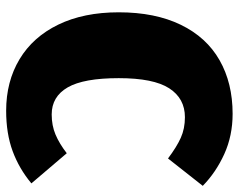

<svg xmlns="http://www.w3.org/2000/svg" viewBox="-96 -660 776 624"><g transform="rotate(-90 292.0 -348.0)"><path d="M564 -350Q564 -232 523.5 -148.5Q483 -65 408.5 -22.5Q334 20 234 20Q163 20 103.5 -7Q44 -34 0 -77L89 -190Q126 -162 156 -148.5Q186 -135 223 -135Q284 -135 317 -186Q350 -237 350 -350Q350 -464 320 -516Q290 -568 232 -568Q196 -568 166.5 -555.5Q137 -543 106 -519L8 -634Q56 -674 113 -695Q170 -716 244 -716Q339 -716 411.5 -672.5Q484 -629 524 -546.5Q564 -464 564 -350Z"/></g></svg>

Font: FiraGO Heavy
Style: Regular
Weight: 900
Designer: bBox Type
Foundry: bBox Type GmbH
Version: Version 1.001